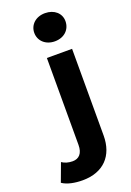

<svg xmlns="http://www.w3.org/2000/svg" viewBox="-276 -851 765 1117"><g transform="rotate(-20 107.0 -292.5)"><path d="M157 -613C215 -613 254 -651 254 -703C254 -751 215 -787 157 -787C99 -787 60 -749 60 -700C60 -651 99 -613 157 -613ZM32 202C162 202 235 123 235 -1V-538H79V0C79 53 54 78 15 78C-11 78 -34 71 -51 59L-93 172C-63 193 -16 202 32 202Z"/></g></svg>

Font: Montserrat Lite
Style: Bold
Weight: 700
Designer: Julieta Ulanovsky
Foundry: Julieta Ulanovsky
Version: Version 7.200;PS 007.200;hotconv 1.0.88;makeotf.lib2.5.64775